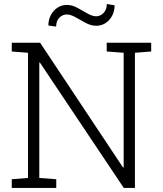

<svg xmlns="http://www.w3.org/2000/svg" viewBox="-20 -920 798 940"><path d="M37.6 0V-42.5L117.2 -48.8V-661.6L37.6 -668V-710.9H117.2H176.3L582.5 -99.6L585.4 -100.6V-661.6L502.4 -668V-710.9H640.6H720.2V-668L640.6 -661.6V0H585.9L175.3 -613.8L172.4 -612.8V-48.8L255.4 -42.5V0ZM254.9 -790 216.8 -794.9Q216.8 -823.7 229 -846.4Q241.2 -869.1 261.7 -882.6Q282.2 -896 307.1 -896Q332.5 -896 358.4 -882.1Q384.3 -868.2 408 -854.2Q431.6 -840.3 451.2 -840.3Q471.2 -840.3 487.1 -856.7Q502.9 -873 502.9 -900.4L541 -894Q541 -865.2 528.8 -842.5Q516.6 -819.8 496.6 -806.9Q476.6 -793.9 451.7 -793.9Q425.8 -793.9 399.9 -807.6Q374 -821.3 350.3 -835.2Q326.7 -849.1 306.6 -849.1Q286.1 -849.1 270.5 -833.3Q254.9 -817.4 254.9 -790Z"/></svg>

Font: Roboto Slab LO Light
Style: Regular
Weight: 300
Designer: Google
Version: Version 2.000